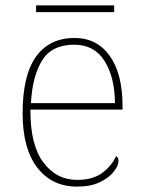

<svg xmlns="http://www.w3.org/2000/svg" viewBox="-20 -683 529 713"><path d="M266 10Q173 10 118.5 -60.5Q64 -131 64 -262Q64 -404 114 -473Q164 -542 257 -542Q340 -542 387.5 -475.5Q435 -409 435 -290V-276H93Q92 -146 140.5 -80.5Q189 -15 267 -15Q324 -15 359 -40.5Q394 -66 411 -103Q416 -100 418 -96Q420 -92 420 -85Q420 -68 402.5 -45.5Q385 -23 351 -6.5Q317 10 266 10ZM407 -300Q406 -397 368 -457Q330 -517 256 -517Q172 -517 136 -458Q100 -399 95 -300ZM114 -638V-663H404V-638Z"/></svg>

Font: Noto Rashi Hebrew Thin
Style: Regular
Weight: 250
Version: Version 1.006